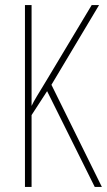

<svg xmlns="http://www.w3.org/2000/svg" viewBox="-20 -734 420 754"><path d="M380 0 182 -401 369 -714H340L160 -414C132 -368 112 -336 104 -318V-714H78V0H104V-282L165 -376L352 0Z"/></svg>

Font: Noto Sans Arabic UI XCn Th
Style: Regular
Weight: 100
Width: 2
Designer: Monotype Design Team, Nadine Chahine and Nizar Qandah
Foundry: Monotype Imaging Inc.
Version: Version 2.010